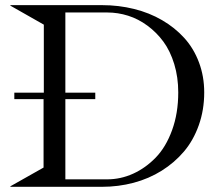

<svg xmlns="http://www.w3.org/2000/svg" viewBox="-20 -720 861 740"><path d="M347.2 -337.9V-362.8H231.9V-671.9H393.1Q434.6 -671.9 473.9 -659.4Q513.2 -647 548.3 -621.1Q583.5 -595.2 609.9 -559.3Q636.2 -523.4 651.6 -472.9Q667 -422.4 667 -363.8Q667 -283.7 643.3 -218.5Q619.6 -153.3 580.3 -112.8Q541 -72.3 492.9 -50.5Q444.8 -28.8 393.1 -28.8H231.9V-362.8H148.9L147.9 -337.9ZM20 0H373Q436.5 0 495.1 -15.6Q553.7 -31.2 603 -62Q652.3 -92.8 689 -136Q725.6 -179.2 746.3 -237.8Q767.1 -296.4 767.1 -363.8Q767.1 -425.8 746.8 -479.7Q726.6 -533.7 690.2 -573.7Q653.8 -613.8 604.7 -642.3Q555.7 -670.9 496.6 -685.5Q437.5 -700.2 373 -700.2H20V-698.2L148.9 -625V-362.8H35.2V-337.9H147.9V-74.2L20 -2Z"/></svg>

Font: Messapia
Style: Regular
Weight: 400
Designer: Luca Marsano
Foundry: Collletttivo
Version: Version 1.000;FEAKit 1.0